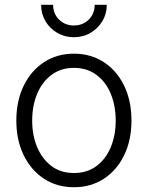

<svg xmlns="http://www.w3.org/2000/svg" viewBox="-20 -767 615 798"><path d="M287.1 11.2Q216.8 11.2 162.8 -24.2Q108.9 -59.6 78.4 -122.1Q47.9 -184.6 47.9 -265.6Q47.9 -347.7 78.4 -410.4Q108.9 -473.1 162.8 -508.5Q216.8 -543.9 287.1 -543.9Q357.9 -543.9 411.9 -508.5Q465.8 -473.1 496.1 -410.4Q526.4 -347.7 526.4 -265.6Q526.4 -184.6 496.1 -122.1Q465.8 -59.6 411.9 -24.2Q357.9 11.2 287.1 11.2ZM287.1 -47.9Q342.3 -47.9 381.1 -76.9Q419.9 -106 440.4 -155.3Q460.9 -204.6 460.9 -265.6Q460.9 -327.1 440.4 -377Q419.9 -426.8 380.9 -455.8Q341.8 -484.9 287.1 -484.9Q232.9 -484.9 194.1 -455.8Q155.3 -426.8 134.5 -377.2Q113.8 -327.6 113.8 -265.6Q113.8 -204.6 134.5 -155.3Q155.3 -106 193.8 -76.9Q232.4 -47.9 287.1 -47.9ZM287.1 -612.3Q249 -612.3 218 -630.4Q187 -648.4 168.9 -679Q150.9 -709.5 150.9 -747.1H200.7Q200.7 -710 225.6 -685.5Q250.5 -661.1 287.1 -661.1Q324.2 -661.1 348.9 -685.5Q373.5 -710 373.5 -747.1H423.8Q423.8 -709.5 405.5 -679.2Q387.2 -648.9 356.4 -630.6Q325.7 -612.3 287.1 -612.3Z"/></svg>

Font: Inter 20pt Light
Style: Regular
Weight: 300
Version: Version 4.001;git-66647c0bb